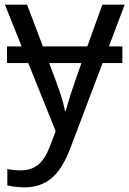

<svg xmlns="http://www.w3.org/2000/svg" viewBox="-20 -556 550 816"><path d="M100.1 -288.1H9.8V-358.9H71.8L1 -536.1H95.2L162.1 -358.9H351.1L415 -536.1H509.8L442.9 -358.9H500V-288.1H416L278.8 74.2Q245.1 163.1 198.7 201.7Q152.3 240.2 84 240.2Q47.4 240.2 11.2 231.9V162.1Q35.6 168 69.8 168Q111.8 168 141.1 144.8Q170.4 121.6 189 73.2L216.8 2ZM259.8 -85Q272 -136.7 326.2 -288.1H189Q219.7 -207.5 234.6 -164.1Q249.5 -120.6 255.9 -85Z"/></svg>

Font: Noto Sans Southeast Asian
Style: Regular
Weight: 400
Designer: Monotype Design Team
Foundry: Monotype Imaging Inc.
Version: Version 1.06 uh; ttfautohint (v1.4.1)